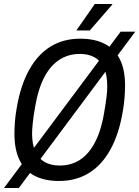

<svg xmlns="http://www.w3.org/2000/svg" viewBox="-28 -891 695 958"><path d="M266 12Q194 12 144.5 -14Q95 -40 69.5 -92.5Q44 -145 44 -223Q44 -252 46.5 -284Q49 -316 55 -350Q74 -464 117 -541.5Q160 -619 224 -658.5Q288 -698 372 -698Q445 -698 495 -672Q545 -646 570.5 -594.5Q596 -543 596 -464Q596 -436 593.5 -404Q591 -372 585 -337Q566 -223 523 -145Q480 -67 415.5 -27.5Q351 12 266 12ZM270 -65Q314 -65 349.5 -81.5Q385 -98 413 -131Q441 -164 460.5 -212.5Q480 -261 491 -325Q496 -353 499 -374Q502 -395 504 -410.5Q506 -426 506.5 -438.5Q507 -451 507 -462Q507 -517 491 -552Q475 -587 444.5 -604.5Q414 -622 370 -622Q326 -622 290 -605Q254 -588 226 -555.5Q198 -523 178.5 -474.5Q159 -426 148 -362Q143 -335 140 -314Q137 -293 135.5 -277Q134 -261 133 -249Q132 -237 132 -226Q132 -171 148 -135.5Q164 -100 195 -82.5Q226 -65 270 -65ZM-8 47 574 -733H647L66 47ZM353 -739 445 -871H532V-868L420 -739Z"/></svg>

Font: Archivo Condensed
Style: Italic
Weight: 400
Width: 3
Italic angle: -10°
Designer: Hector Gatti
Foundry: Omnibus-Type
Version: Version 2.001